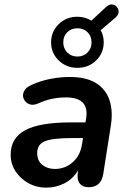

<svg xmlns="http://www.w3.org/2000/svg" viewBox="-20 -853 587 883"><path d="M193 10Q148 10 111 -10.5Q74 -31 51.5 -65Q29 -99 29 -141Q29 -218 95.5 -254Q162 -290 304 -290H373L376 -308Q384 -355 361.5 -380Q339 -405 283 -405Q250 -405 219 -398.5Q188 -392 155 -377Q132 -367 114.5 -374Q97 -381 89.5 -397.5Q82 -414 90 -432.5Q98 -451 126 -463Q168 -482 213.5 -490.5Q259 -499 299 -499Q378 -499 423 -470Q468 -441 484 -391Q500 -341 490 -277L455 -54Q446 8 387 8Q360 8 346.5 -9.5Q333 -27 338 -61L340 -71Q315 -29 275.5 -9.5Q236 10 193 10ZM232 -76Q279 -76 314 -106.5Q349 -137 357 -189L362 -218H310Q222 -218 186.5 -203.5Q151 -189 151 -149Q151 -114 174.5 -95Q198 -76 232 -76ZM336 -541Q285 -541 250 -575Q215 -609 215 -658Q215 -708 250 -742Q285 -776 336 -776Q371 -776 400 -758L467 -820Q482 -834 495.5 -832.5Q509 -831 517.5 -821Q526 -811 525.5 -797.5Q525 -784 511 -772L443 -714Q457 -690 457 -658Q457 -609 422 -575Q387 -541 336 -541ZM336 -593Q364 -593 382.5 -611.5Q401 -630 401 -658Q401 -687 382.5 -705Q364 -723 336 -723Q308 -723 289.5 -705Q271 -687 271 -658Q271 -630 289.5 -611.5Q308 -593 336 -593Z"/></svg>

Font: Nunito
Style: Bold Italic
Weight: 700
Italic angle: -9°
Designer: Vernon Adams
Foundry: Vernon Adams
Version: Version 3.601; ttfautohint (v1.8.2.53-6de2)